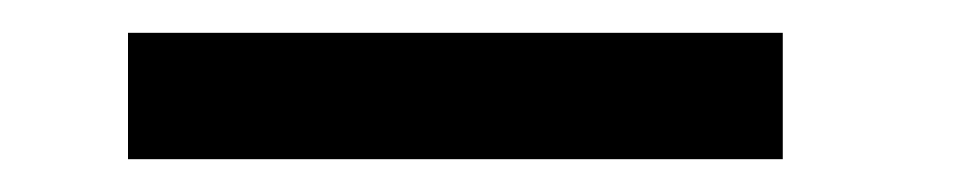

<svg xmlns="http://www.w3.org/2000/svg" viewBox="-20 -365 591 117"><path d="M457 -345V-268H58V-345Z"/></svg>

Font: A Bank Premium Regular
Style: Regular
Weight: 400
Designer: Ninad Kale (Devanagari), Jonny Pinhorn (Latin), Htun Naung (Myanmar)
Foundry: Indian Type Foundry
Version: 4.004